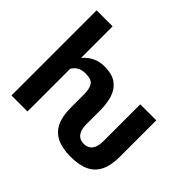

<svg xmlns="http://www.w3.org/2000/svg" viewBox="-172 -968 1196 1196"><g transform="rotate(45 426.0 -370.0)"><path d="M192.4 -750V0H51.3V-750ZM171.4 -282.2 132.3 -281.2Q132.3 -355.5 157.5 -413.6Q182.6 -471.7 227.8 -504.9Q272.9 -538.1 333.5 -538.1Q403.3 -538.1 441.2 -508.8Q479 -479.5 493.4 -431.6Q507.8 -383.8 507.8 -328.1V-244.1H366.2V-328.1Q366.2 -370.6 350.8 -397.2Q335.4 -423.8 281.7 -423.8Q241.7 -423.8 217.5 -405Q193.4 -386.2 182.4 -354.2Q171.4 -322.3 171.4 -282.2ZM582.5 9.8Q509.8 9.8 461.7 -12.7Q413.6 -35.2 389.9 -83.3Q366.2 -131.3 366.2 -209V-262.7H507.8V-208Q507.8 -170.4 517.3 -147.7Q526.9 -125 543.7 -115Q560.5 -105 582.5 -105Q604.5 -105 621.6 -115Q638.7 -125 648.2 -147.7Q657.7 -170.4 657.7 -208V-528.3H798.8V-209Q798.8 -131.3 775.1 -83.3Q751.5 -35.2 703.4 -12.7Q655.3 9.8 582.5 9.8Z"/></g></svg>

Font: RobotoDEMO
Style: Regular
Weight: 400
Designer: Christian Robertson
Foundry: Google
Version: Version 2.136